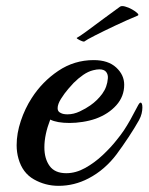

<svg xmlns="http://www.w3.org/2000/svg" viewBox="-20 -593 482 623"><path d="M267 -14Q221 10 170 10Q127 10 90 -11Q53 -32 40 -78Q34 -99 34 -122Q34 -160 47.5 -200.5Q61 -241 83 -275Q117 -328 169 -363Q221 -398 284 -398Q331 -398 357 -374Q383 -350 383 -318Q383 -280 357.5 -251.5Q332 -223 291 -208Q271 -201 248.5 -197.5Q226 -194 206 -194Q165 -194 143 -205Q124 -156 124 -115Q124 -78 141 -54.5Q158 -31 195 -31Q226 -31 256.5 -48Q287 -65 313.5 -90Q340 -115 358 -138Q372 -155 382 -170Q392 -185 403 -204.5Q414 -224 429 -253Q433 -260 436 -260Q442 -260 442 -244Q442 -235 439.5 -224.5Q437 -214 431 -203Q417 -178 397.5 -148.5Q378 -119 358 -92Q340 -68 317 -48Q294 -28 267 -14ZM176 -227Q181 -224 187 -223Q193 -222 199 -222Q219 -222 239 -231.5Q259 -241 273 -251Q296 -267 312 -289Q328 -311 330 -339Q331 -351 324.5 -359.5Q318 -368 302 -368Q294 -368 282 -365Q266 -361 250 -350Q234 -339 219 -324Q214 -319 201.5 -304.5Q189 -290 178 -272.5Q167 -255 167 -242Q167 -231 176 -227ZM253 -458H252Q248 -458 238 -463Q228 -468 229 -470Q237 -474 261 -491.5Q285 -509 315 -531.5Q345 -554 369 -571Q374 -575 385.5 -572Q397 -569 408.5 -562.5Q420 -556 426 -550Q432 -544 426 -542Q390 -527 353 -509.5Q316 -492 288.5 -478Q261 -464 253 -458Z"/></svg>

Font: Playball
Style: Regular
Weight: 400
Designer: Robert E. Leuschke
Foundry: Robert E. Leuschke
Version: Version 1.010